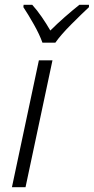

<svg xmlns="http://www.w3.org/2000/svg" viewBox="-20 -785 393 805"><path d="M30 0 143 -532H200L87 0ZM158 -606H212Q235 -639 279.5 -683.5Q324 -728 353 -755V-765H313Q284 -742 251.5 -713.5Q219 -685 191 -657Q175 -685 155 -714Q135 -743 115 -765H79L78 -755Q98 -725 122 -682.5Q146 -640 158 -606Z"/></svg>

Font: Noto Sans UI Light
Style: Italic
Weight: 300
Italic angle: -12°
Designer: Monotype Design Team
Foundry: Monotype Imaging Inc.
Version: Version 1.901